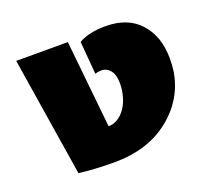

<svg xmlns="http://www.w3.org/2000/svg" viewBox="-95 -628 831 757"><g transform="rotate(-20 321.0 -249.5)"><path d="M37.5 -500H254.2L291.7 -133.3Q326.7 -133.3 354.2 -164.6Q381.7 -195.8 390 -250Q391.7 -260 391.7 -278.3Q391.7 -312.5 377.1 -331.2Q362.5 -350 339.2 -350Q325.8 -350 313.3 -345.8L301.7 -483.3Q344.2 -508.3 414.2 -508.3Q508.3 -508.3 559.2 -451.2Q610 -394.2 610 -302.5Q610 -274.2 606.7 -250Q589.2 -138.3 497.5 -65Q405.8 8.3 265 8.3Q225.8 8.3 188.8 6.2Q151.7 4.2 134.2 1.7L116.7 0Z"/></g></svg>

Font: BoonTook
Style: Italic
Weight: 400
Italic angle: -9°
Designer: Sungsit Sawaiwan
Foundry: FontUni
Version: Version 3.0